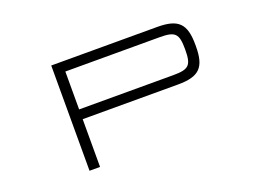

<svg xmlns="http://www.w3.org/2000/svg" viewBox="-102 -950 1640 1200"><g transform="rotate(-20 718.0 -350.0)"><path d="M313.5 -700V0H383.5V-317.5H1018.5C1158.5 -317.5 1204.5 -363.5 1204.5 -503.5V-514C1204.5 -654 1158.5 -700 1018.5 -700ZM383.5 -382.5V-634.5H1009C1114.5 -634.5 1134.5 -614.5 1134.5 -509V-508.5C1134.5 -402.5 1114.5 -382.5 1009 -382.5Z"/></g></svg>

Font: Melete Light
Style: Regular
Weight: 300
Width: 6
Designer: Sora Sagano
Foundry: DOT COLON
Version: Version 0.200;FEAKit 1.0